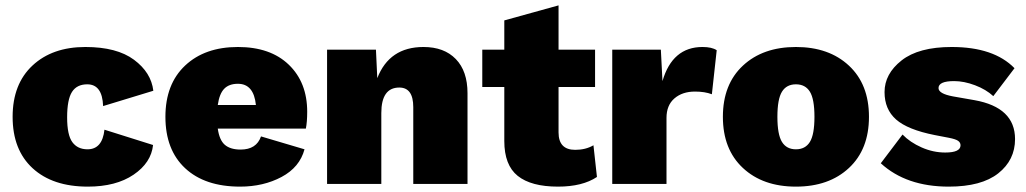

<svg xmlns="http://www.w3.org/2000/svg" viewBox="-20 -685 3819 715"><path d="M298 -510Q415 -510 479 -462.5Q543 -415 551 -347L364 -290Q361 -371 305 -371Q266 -371 248 -342.5Q230 -314 230 -248Q230 -182 249.5 -155.5Q269 -129 306 -129Q361 -129 369 -202L550 -145Q543 -79 477.5 -34.5Q412 10 307 10Q176 10 101.5 -58.5Q27 -127 27 -250Q27 -372 101 -441Q175 -510 298 -510Z M1124 -269Q1124 -231 1119 -206H791Q797 -163 817.5 -145.5Q838 -128 876 -128Q935 -128 952 -177L1114 -129Q1096 -62 1028.5 -26Q961 10 874 10Q743 10 669.5 -58.5Q596 -127 596 -250Q596 -372 669.5 -441Q743 -510 866 -510Q987 -510 1055.5 -444Q1124 -378 1124 -269ZM866 -373Q833 -373 815 -354.5Q797 -336 791 -294H933Q925 -373 866 -373Z M1557 -510Q1634 -510 1677.5 -465Q1721 -420 1721 -338V0H1519V-286Q1519 -359 1467 -359Q1400 -359 1400 -264V0H1198V-500H1380L1385 -394Q1430 -510 1557 -510Z M2190 -144 2203 -26Q2149 10 2058 10Q1958 10 1908 -30Q1858 -70 1858 -160V-361H1776V-500H1858V-609L2060 -665V-500H2196V-361H2060V-192Q2060 -127 2122 -127Q2161 -127 2190 -144Z M2260 0V-500H2441L2447 -383Q2484 -510 2596 -510Q2631 -510 2649 -498L2631 -334Q2605 -344 2568 -344Q2521 -344 2491.5 -318.5Q2462 -293 2462 -246V0Z M2746.5 -440.5Q2821 -510 2944 -510Q3067 -510 3141.5 -440.5Q3216 -371 3216 -250Q3216 -129 3141.5 -59.5Q3067 10 2944 10Q2821 10 2746.5 -59.5Q2672 -129 2672 -250Q2672 -371 2746.5 -440.5ZM2996 -343.5Q2979 -371 2944 -371Q2909 -371 2892 -343.5Q2875 -316 2875 -250Q2875 -184 2892 -156.5Q2909 -129 2944 -129Q2979 -129 2996 -156.5Q3013 -184 3013 -250Q3013 -316 2996 -343.5Z M3513 10Q3355 10 3260 -77L3341 -184Q3369 -155 3412 -136Q3455 -117 3500 -117Q3557 -117 3557 -144Q3557 -154 3548 -160.5Q3539 -167 3513 -172L3461 -182Q3360 -202 3317 -240Q3274 -278 3274 -342Q3274 -410 3337.5 -460Q3401 -510 3524 -510Q3681 -510 3758 -431L3679 -327Q3652 -352 3611 -367.5Q3570 -383 3533 -383Q3475 -383 3475 -357Q3475 -336 3529 -326L3609 -312Q3760 -285 3760 -167Q3760 -89 3697.5 -39.5Q3635 10 3513 10Z"/></svg>

Font: Elaine Sans ExtraBold
Style: Regular
Weight: 800
Designer: Wei Huang
Foundry: Wei Huang
Version: Version 2.001;December 24, 2019;FontCreator 12.0.0.2547 64-b